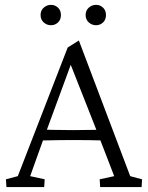

<svg xmlns="http://www.w3.org/2000/svg" viewBox="-20 -754 598 774"><path d="M5.9 0 3.9 -31.2 51.8 -43.9 252.9 -562.5 297.9 -590.8 504.9 -43.9 552.7 -31.2 550.8 0H383.8L381.8 -31.2L440.4 -43.9L380.9 -198.2L370.1 -226.6L258.8 -508.8L279.3 -531.2L167 -225.6L156.2 -196.3L101.6 -43.9L160.2 -31.2L158.2 0ZM133.8 -187.5V-232.4Q152.3 -231.4 188.5 -230.5Q224.6 -229.5 275.4 -229.5Q325.2 -229.5 361.3 -230.5Q397.5 -231.4 415 -232.4V-187.5Q374 -188.5 337.9 -189Q301.8 -189.5 275.4 -189.5Q250 -189.5 214.8 -189Q179.7 -188.5 133.8 -187.5ZM185.5 -652.3Q168.9 -652.3 156.2 -663.6Q143.6 -674.8 143.6 -693.4Q143.6 -711.9 156.2 -723.1Q168.9 -734.4 185.5 -734.4Q202.1 -734.4 213.9 -723.1Q225.6 -711.9 225.6 -693.4Q225.6 -674.8 213.9 -663.6Q202.1 -652.3 185.5 -652.3ZM367.2 -652.3Q350.6 -652.3 337.9 -663.6Q325.2 -674.8 325.2 -693.4Q325.2 -711.9 337.9 -723.1Q350.6 -734.4 367.2 -734.4Q383.8 -734.4 395.5 -723.1Q407.2 -711.9 407.2 -693.4Q407.2 -674.8 395.5 -663.6Q383.8 -652.3 367.2 -652.3Z"/></svg>

Font: Crimson Pro ExtraLight
Style: Regular
Weight: 250
Designer: Jacques Le Bailly
Foundry: Baron von Fonthausen
Version: Version 1.003